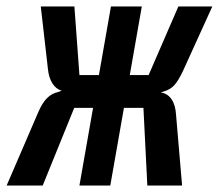

<svg xmlns="http://www.w3.org/2000/svg" viewBox="-40 -571 673 591"><path d="M140 -288 149.5 -292Q132 -297 121 -314.8Q110 -332.5 107.5 -359L85.5 -551H189L204.5 -340H264.5L301.5 -551H396.5L359.5 -340H417.5L509 -551H613.5L522.5 -351Q508.5 -322 496.5 -308.8Q484.5 -295.5 464.5 -289.5L455 -286.5Q476.5 -283 488.5 -264.8Q500.5 -246.5 502 -216.5L520.5 0H413.5L401.5 -239H341.5L299.5 0H204.5L246.5 -239H188.5L91.5 0H-19.5L77.5 -225Q90 -254.5 105 -269.2Q120 -284 140 -288Z"/></svg>

Font: JuliaMono
Style: Bold Italic
Weight: 700
Italic angle: -9°
Monospace: yes
Designer: cormullion
Foundry: corm
Version: Version 0.057; ttfautohint (v1.8.4)